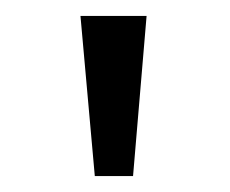

<svg xmlns="http://www.w3.org/2000/svg" viewBox="-20 -696 289 241"><path d="M99 -475 81 -676H164L147 -475Z"/></svg>

Font: Maven Pro
Style: Regular
Weight: 400
Designer: Joe Prince
Foundry: Joe Prince
Version: Version 2.103